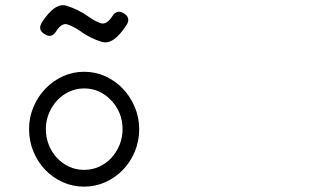

<svg xmlns="http://www.w3.org/2000/svg" viewBox="-20 -695 1244 732"><path d="M300.8 -421.4Q343.8 -421.4 381.8 -404.1Q419.9 -386.7 448.5 -356.7Q477.1 -326.7 493.9 -286.9Q510.7 -247.1 510.7 -202.6Q510.7 -157.2 494.1 -117.4Q477.5 -77.6 449 -47.9Q420.4 -18.1 382.1 -0.7Q343.8 16.6 300.8 16.6Q257.3 16.6 219.2 -0.5Q181.2 -17.6 152.6 -47.4Q124 -77.1 107.4 -117.2Q90.8 -157.2 90.8 -202.6Q90.8 -247.6 107.7 -287.4Q124.5 -327.1 153.1 -356.9Q181.6 -386.7 219.7 -404.1Q257.8 -421.4 300.8 -421.4ZM403.8 -312.5Q360.4 -357.9 300.8 -357.9Q271 -357.9 244.4 -345.7Q217.8 -333.5 198 -312.3Q178.2 -291 166.5 -262.7Q154.8 -234.4 154.8 -202.6Q154.8 -170.9 166 -142.8Q177.2 -114.7 196.8 -93.5Q216.3 -72.3 242.9 -59.8Q269.5 -47.4 300.8 -47.4Q331.5 -47.4 358.2 -59.6Q384.8 -71.8 404.5 -93Q424.3 -114.3 435.8 -142.6Q447.3 -170.9 447.3 -202.6Q447.3 -266.6 403.8 -312.5ZM408.7 -633.8Q425.8 -660.6 453.1 -643.6Q479.5 -626.5 462.4 -599.6Q412.6 -522.5 368.9 -535.2Q325.2 -547.9 282.7 -578.6Q259.8 -594.2 237.5 -601.8Q215.3 -609.4 193.4 -574.7Q175.8 -547.4 149.4 -565.4Q122.6 -581.5 139.6 -609.4Q189 -686 232.7 -673.3Q276.4 -660.6 319.3 -630.4Q341.3 -614.3 363.8 -606.7Q386.2 -599.1 408.7 -633.8Z"/></svg>

Font: Erica Type
Style: Italic
Weight: 400
Monospace: yes
Designer: Peter Wiegel
Foundry: Peter Wiegel
Version: Version 1.000 2010 initial release